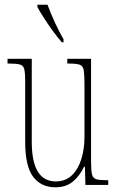

<svg xmlns="http://www.w3.org/2000/svg" viewBox="-20 -786 498 816"><path d="M215 10Q155 10 121 -34.5Q87 -79 87 -184V-443Q87 -477 83 -492.5Q79 -508 64 -512Q49 -516 16 -516H12V-536H115V-183Q115 -15 217 -15Q259 -15 286 -41.5Q313 -68 326 -111Q339 -154 339 -203V-426Q339 -468 336 -487Q333 -506 318.5 -511Q304 -516 269 -516H266V-536H367V-101Q367 -62 371 -45Q375 -28 390 -24Q405 -20 438 -20H440V0H343L341 -77H337Q319 -39 290 -14.5Q261 10 215 10ZM243 -606Q227 -624 206 -652.5Q185 -681 166.5 -710Q148 -739 139 -756V-766H182Q194 -732 213.5 -690Q233 -648 250 -619V-606Z"/></svg>

Font: Noto Serif Georgian ExtraCondensed Thin
Style: Regular
Weight: 100
Width: 2
Designer: Monotype Design Team, Akaki Razmadze
Foundry: Google LLC
Version: Version 2.003; ttfautohint (v1.8.4.7-5d5b)